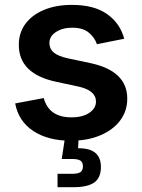

<svg xmlns="http://www.w3.org/2000/svg" viewBox="-20 -573 589 797"><path d="M273.9 11.2Q179.7 11.2 118.4 -29.1Q57.1 -69.3 43 -143.6L161.6 -166Q183.1 -85.9 276.4 -85.9Q323.2 -85.9 350.8 -104.7Q378.4 -123.5 378.4 -151.4Q378.4 -197.8 304.7 -213.9L211.4 -233.9Q58.1 -267.1 58.1 -386.7Q58.1 -437.5 85.9 -474.6Q113.8 -511.7 163.3 -532.2Q212.9 -552.7 278.3 -552.7Q371.1 -552.7 425 -514.2Q479 -475.6 495.6 -412.1L382.3 -389.6Q372.6 -418 348.1 -438Q323.7 -458 279.8 -458Q239.7 -458 212.4 -440.2Q185.1 -422.4 185.1 -394.5Q185.1 -370.6 202.9 -355.2Q220.7 -339.8 262.7 -330.6L355.5 -311Q508.3 -278.3 508.3 -163.6Q508.3 -111.8 478.5 -72.5Q448.7 -33.2 395.8 -11Q342.8 11.2 273.9 11.2ZM218.8 204.1V148.4H279.3Q303.7 148.4 314 141.4Q324.2 134.3 324.2 117.7Q324.2 100.6 314 93.8Q303.7 86.9 279.3 86.9H236.3L252.9 -22H306.2V0L304.2 42.5Q398.9 41 398.9 120.1Q398.9 164.6 371.6 184.3Q344.2 204.1 283.7 204.1Z"/></svg>

Font: Inter SemiBold
Style: Regular
Weight: 600
Designer: Rasmus Andersson
Foundry: rsms
Version: Version 4.001;git-9221beed3